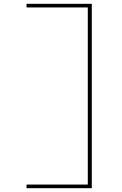

<svg xmlns="http://www.w3.org/2000/svg" viewBox="-20 -843 640 1006"><path d="M119 143V124H440V-804H119V-823H461V143Z"/></svg>

Font: Iosevka Curly Thin Extended
Style: Regular
Weight: 100
Width: 7
Monospace: yes
Designer: Belleve Invis
Foundry: Belleve Invis
Version: Version 11.1.0; ttfautohint (v1.8.3)